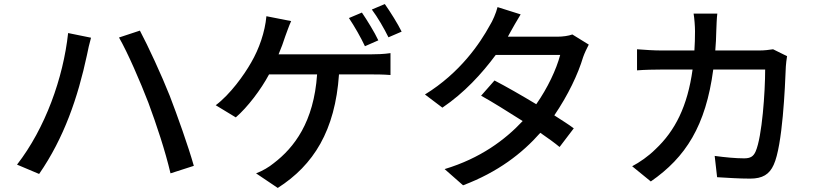

<svg xmlns="http://www.w3.org/2000/svg" viewBox="-20 -860 4040 947"><path d="M712 -353C752 -245 795 -116 821 -5L936 -42C909 -138 854 -292 817 -388C777 -489 710 -634 670 -709L567 -675C610 -600 672 -457 712 -353ZM64 -48 173 -2C296 -180 364 -379 409 -589C413 -612 422 -649 429 -674L316 -697C292 -475 203 -227 64 -48Z M1961 -704C1943 -741 1905 -802 1878 -840L1814 -813C1842 -776 1875 -719 1896 -676ZM1846 -661C1828 -700 1789 -763 1765 -798L1701 -771C1728 -731 1761 -673 1780 -632ZM1354 -592C1367 -623 1378 -652 1387 -681C1395 -702 1405 -732 1416 -756L1294 -780C1287 -702 1258 -619 1219 -552C1184 -490 1115 -394 1044 -341L1143 -281C1201 -331 1267 -418 1307 -493H1544C1528 -258 1431 -132 1330 -55C1307 -36 1275 -17 1243 -5L1350 67C1527 -46 1633 -216 1652 -493H1808C1831 -493 1871 -493 1906 -490V-598C1875 -593 1833 -592 1808 -592Z M2803 -690C2784 -683 2756 -679 2728 -679H2485L2497 -701C2508 -721 2529 -758 2548 -789L2434 -825C2427 -796 2409 -755 2396 -735C2348 -647 2250 -501 2076 -394L2162 -329C2270 -402 2357 -497 2425 -589H2743C2724 -517 2681 -426 2625 -346C2552 -390 2475 -434 2419 -463L2353 -388C2409 -357 2482 -311 2558 -263C2471 -170 2349 -79 2173 -26L2264 54C2436 -11 2556 -104 2645 -205C2684 -178 2716 -155 2740 -135L2810 -227C2785 -246 2751 -267 2714 -291C2782 -391 2831 -494 2856 -578C2863 -598 2875 -623 2884 -640Z M3793 -617C3773 -614 3751 -611 3724 -611H3508C3511 -642 3512 -674 3513 -709C3514 -733 3515 -770 3518 -793H3401C3405 -770 3408 -729 3408 -706C3408 -673 3407 -641 3405 -611H3244C3205 -611 3161 -614 3122 -617V-513C3161 -516 3207 -517 3244 -517H3396C3371 -336 3310 -215 3213 -124C3178 -89 3134 -59 3098 -40L3190 35C3362 -84 3461 -239 3498 -517H3754C3754 -408 3739 -186 3707 -113C3696 -88 3681 -79 3650 -79C3609 -79 3556 -84 3505 -91L3517 14C3568 17 3624 21 3680 21C3741 21 3775 0 3796 -47C3840 -142 3852 -432 3856 -532C3857 -545 3859 -566 3862 -583Z"/></svg>

Font: Spoqa Han Sans Neo Medium
Style: Regular
Weight: 500
Designer: [Spoqa Han Sans Neo] Dong-huui Kim  Younghwa Kang  Yujin Lee  [Noto Sans] Ryoko NISHIZUKA  (kana & ideographs); Paul D. 
Foundry: Spoqa (http://www.spoqa-han-sans.com)
Version: Version 1.000